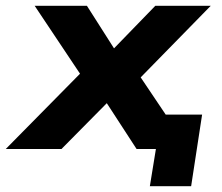

<svg xmlns="http://www.w3.org/2000/svg" viewBox="-59 -516 770 665"><path d="M460 129 481 0H432L451 -119H641L603 129ZM-39 0 249 -292 250 -213 61 -496H242L349 -328H316L479 -496H671L394 -213L398 -293L595 0H414L297 -180H332L154 0Z"/></svg>

Font: Nunito Sans 10pt SemiExpanded ExtraBold
Style: Italic
Weight: 800
Width: 6
Italic angle: -9°
Designer: Vernon Adams
Foundry: Vernon Adams
Version: Version 3.101;gftools[0.9.27]